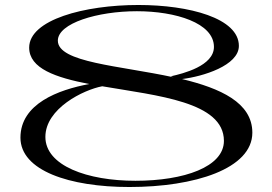

<svg xmlns="http://www.w3.org/2000/svg" viewBox="-20 -735 1090 770"><path d="M97 -544C97 -460 204 -424 338 -398C214 -375 62 -319 62 -183C62 -51 258 15 499 15C760 15 992 -58 992 -203C992 -324 863 -381 710 -418C793 -428 938 -472 938 -551C938 -662 739 -715 535 -715C319 -715 97 -656 97 -544ZM162 -186C162 -300 315 -375 390 -389C611 -351 878 -327 878 -170C878 -66 719 -10 523 -10C331 -10 162 -70 162 -186ZM212 -572C212 -642 371 -690 529 -690C684 -690 838 -643 838 -547C838 -471 715 -440 665 -429L676 -425C460 -472 212 -484 212 -572Z"/></svg>

Font: Sprat Extended
Style: Regular
Weight: 400
Width: 9
Designer: Ethan Nakache
Foundry: Collletttivo
Version: Version 2.000;Glyphs 3.2 (3217)